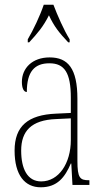

<svg xmlns="http://www.w3.org/2000/svg" viewBox="-20 -786 440 816"><path d="M98 -619V-606H104C140 -645 164 -673 188 -721C210 -673 233 -645 270 -606H276V-619C252 -657 224 -721 207 -766H166C151 -721 121 -657 98 -619ZM153 10C224 10 256 -33 281 -91H283L288 0H360V-20H358C320 -20 309 -29 309 -103V-366C309 -495 269 -542 191 -542C117 -542 73 -496 73 -438C73 -411 81 -395 94 -395C94 -482 127 -517 190 -517C254 -517 281 -477 281 -371V-306L218 -303C99 -298 42 -250 42 -146C42 -41 86 10 153 10ZM155 -15C96 -15 70 -69 70 -146C70 -228 112 -276 219 -280L281 -283V-191C281 -92 230 -15 155 -15Z"/></svg>

Font: Noto Serif Bengali ExtraCondensed Thin
Style: Regular
Weight: 100
Width: 2
Designer: Juan Bruce, Universal Thirst, Indian Type Foundry and the Monotype Design Team.
Foundry: Monotype Imaging Inc.
Version: Version 2.003